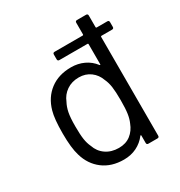

<svg xmlns="http://www.w3.org/2000/svg" viewBox="-168 -816 881 941"><g transform="rotate(-30 273.0 -346.0)"><path d="M539 -610V-583Q539 -573 529 -573H469Q465 -573 465 -569V-10Q465 0 455 0H404Q394 0 394 -10V-52Q394 -54 392.5 -54.5Q391 -55 389 -53Q367 -24 334.5 -8Q302 8 262 8Q192 8 144.5 -28Q97 -64 79 -126Q65 -171 65 -253Q65 -336 77 -377Q95 -441 143 -477.5Q191 -514 262 -514Q301 -514 334 -498.5Q367 -483 389 -454Q391 -452 392.5 -452.5Q394 -453 394 -455V-569Q394 -573 390 -573H231Q221 -573 221 -583V-610Q221 -620 231 -620H390Q394 -620 394 -624V-690Q394 -700 404 -700H455Q465 -700 465 -690V-624Q465 -620 469 -620H529Q539 -620 539 -610ZM393 -253Q393 -301 389 -328.5Q385 -356 375 -377Q363 -411 335.5 -431.5Q308 -452 270 -452Q230 -452 201 -432Q172 -412 159 -379Q147 -357 141.5 -329.5Q136 -302 136 -253Q136 -206 140 -179.5Q144 -153 154 -132Q166 -96 196.5 -75Q227 -54 269 -54Q309 -54 336 -75Q363 -96 376 -131Q385 -151 389 -178Q393 -205 393 -253Z"/></g></svg>

Font: Barlow
Style: Regular
Weight: 400
Designer: Jeremy Tribby
Foundry: Tribby Type
Version: Version 1.408;December 10, 2018;FontCreator 11.5.0.2430 64-b